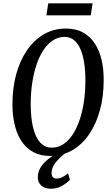

<svg xmlns="http://www.w3.org/2000/svg" viewBox="-20 -924 670 1150"><path d="M281 10Q221 10 178.2 -13.8Q135.5 -37.5 108 -79.8Q80.5 -122 67.5 -178.2Q54.5 -234.5 54.5 -299.5Q54.5 -396.5 77 -479Q99.5 -561.5 141.8 -623Q184 -684.5 243 -718.8Q302 -753 375 -753Q434.5 -753 477.5 -729.2Q520.5 -705.5 548 -663.2Q575.5 -621 588.5 -564.8Q601.5 -508.5 601 -443.5Q601 -346.5 578.5 -264Q556 -181.5 514 -120Q472 -58.5 413 -24.2Q354 10 281 10ZM289.5 -39.5Q326.5 -39.5 358 -59.5Q389.5 -79.5 414 -116.2Q438.5 -153 456 -203.2Q473.5 -253.5 482.5 -314.2Q491.5 -375 491.5 -442.5Q491.5 -499.5 484.2 -547Q477 -594.5 462 -629.5Q447 -664.5 423.2 -683.8Q399.5 -703 366.5 -703Q329.5 -703 298 -683Q266.5 -663 241.8 -626.5Q217 -590 199.8 -539.8Q182.5 -489.5 173.2 -428.8Q164 -368 164 -300.5Q164 -243.5 171.2 -196Q178.5 -148.5 193.8 -113.2Q209 -78 232.8 -58.8Q256.5 -39.5 289.5 -39.5ZM283.5 206.5Q245.5 205.5 226 186.2Q206.5 167 206.5 139.5Q206.5 110.5 218.2 87.8Q230 65 248.8 46.8Q267.5 28.5 289.5 13.8Q311.5 -1 332.5 -13.5L355 -25L372.5 -8Q350.5 9.5 331.5 28.5Q312.5 47.5 301 68.2Q289.5 89 289 111Q289 129.5 296.8 137.5Q304.5 145.5 318.5 145.5Q336.5 145.5 353.8 137Q371 128.5 387.5 113.5L399 152.5Q381 172 351.2 189.2Q321.5 206.5 283.5 206.5ZM269 -904H534.5L523.5 -832H258Z"/></svg>

Font: Merriweather 24pt SemiCondensed
Style: Italic
Weight: 400
Width: 4
Italic angle: -7.8°
Designer: Eben Sorkin
Foundry: Eben Sorkin
Version: Version 2.101